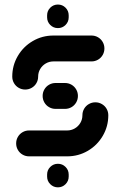

<svg xmlns="http://www.w3.org/2000/svg" viewBox="-20 -671 517 824"><path d="M228.5 133Q209.3 133 195.7 119.4Q182.2 105.9 182.2 86.7V78.1Q182.2 58.9 195.7 45.4Q209.3 31.9 228.5 31.9Q247.8 31.9 261.3 45.4Q274.8 58.9 274.8 78.1V86.7Q274.8 105.9 261.3 119.4Q247.8 133 228.5 133ZM389.3 -231.9Q404.4 -231.9 417.2 -224.4Q430 -217 437.4 -204.3Q444.8 -191.5 444.8 -176.3Q444.8 -128.5 421.1 -88Q397.4 -47.4 356.9 -23.7Q316.3 0 268.1 0H104.8Q89.6 0 76.9 -7.4Q64.1 -14.8 56.7 -27.6Q49.3 -40.4 49.3 -55.6Q49.3 -70.7 56.7 -83.5Q64.1 -96.3 76.9 -103.7Q89.6 -111.1 104.8 -111.1H268.1Q285.9 -111.1 300.9 -119.8Q315.9 -128.5 324.8 -143.5Q333.7 -158.5 333.7 -176.3Q333.7 -191.5 341.1 -204.3Q348.5 -217 361.3 -224.4Q374.1 -231.9 389.3 -231.9ZM314.4 -259.3Q314.4 -244.1 307 -231.3Q299.6 -218.5 286.9 -211.1Q274.1 -203.7 258.9 -203.7H218.5Q203.3 -203.7 190.6 -211.1Q177.8 -218.5 170.4 -231.3Q163 -244.1 163 -259.3Q163 -274.4 170.4 -287.2Q177.8 -300 190.6 -307.4Q203.3 -314.8 218.5 -314.8H258.9Q274.1 -314.8 286.9 -307.4Q299.6 -300 307 -287.2Q314.4 -274.4 314.4 -259.3ZM88.1 -286.7Q73 -286.7 60.2 -294.1Q47.4 -301.5 40 -314.3Q32.6 -327 32.6 -342.2Q32.6 -390 56.3 -430.6Q80 -471.1 120.6 -494.8Q161.1 -518.5 209.3 -518.5H372.6Q387.8 -518.5 400.6 -511.1Q413.3 -503.7 420.7 -490.9Q428.1 -478.1 428.1 -463Q428.1 -447.8 420.7 -435Q413.3 -422.2 400.6 -414.8Q387.8 -407.4 372.6 -407.4H209.3Q191.5 -407.4 176.5 -398.7Q161.5 -390 152.6 -375Q143.7 -360 143.7 -342.2Q143.7 -327 136.3 -314.3Q128.9 -301.5 116.1 -294.1Q103.3 -286.7 88.1 -286.7ZM228.5 -550.4Q209.3 -550.4 195.7 -563.9Q182.2 -577.4 182.2 -596.7V-605.2Q182.2 -624.4 195.7 -638Q209.3 -651.5 228.5 -651.5Q247.8 -651.5 261.3 -638Q274.8 -624.4 274.8 -605.2V-596.7Q274.8 -577.4 261.3 -563.9Q247.8 -550.4 228.5 -550.4Z"/></svg>

Font: 26F Galaxy Hebrew Black
Style: Regular
Weight: 900
Designer: C₂₉H₂₅N₃O₅
Version: Version 1.000